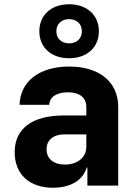

<svg xmlns="http://www.w3.org/2000/svg" viewBox="-20 -873 640 903"><path d="M305 -599C389 -599 445 -650 445 -726C445 -802 389 -853 305 -853C221 -853 165 -802 165 -726C165 -650 221 -599 305 -599ZM305 -783C341 -783 365 -760 365 -726C365 -692 341 -669 305 -669C269 -669 245 -692 245 -726C245 -760 269 -783 305 -783ZM305 -560C165 -560 75 -490 72 -380H212C212 -416 246 -439 299 -439C354 -439 386 -414 386 -370V-330H281C132 -330 49 -269 49 -157C49 -54 118 10 229 10C313 10 370 -26 388 -85H391V0H536V-370C536 -488 447 -560 305 -560ZM285 -99C232 -99 199 -126 199 -171C199 -215 231 -241 284 -241H386V-183C386 -132 344 -99 285 -99Z"/></svg>

Font: Tekne LDO ExtraBold
Style: Regular
Weight: 800
Monospace: yes
Designer: Alessio Laiso, Mario Rullo, Paolo Rosset
Foundry: Alessio Laiso
Version: Version 1.000;hotconv 1.0.109;makeotfexe 2.5.65596